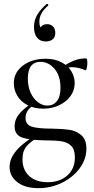

<svg xmlns="http://www.w3.org/2000/svg" viewBox="-20 -699 487 1000"><path d="M30 170Q30 84 172 2L183 14Q141 36 119 62Q97 88 97 130Q97 186 132.5 218Q168 250 228 250Q291 250 330.5 215Q370 180 370 121Q370 80 351 61Q332 42 300.5 37Q269 32 213 32Q136 31 96 17.5Q56 4 56 -42Q56 -75 78 -103Q100 -131 145 -161L156 -153Q133 -136 123 -120.5Q113 -105 113 -85Q113 -51 143.5 -40Q174 -29 252 -29Q307 -28 341.5 -23Q376 -18 403 4.5Q430 27 430 75Q430 130 395 177.5Q360 225 302.5 253Q245 281 180 281Q111 281 70.5 250Q30 219 30 170ZM52 -265Q52 -322 99.5 -357.5Q147 -393 217 -393Q265 -393 299.5 -375Q334 -357 351.5 -328Q369 -299 369 -266Q369 -229 347.5 -199Q326 -169 288.5 -151Q251 -133 206 -133Q159 -133 124 -151Q89 -169 70.5 -199.5Q52 -230 52 -265ZM295 -242Q295 -304 264 -340.5Q233 -377 190 -377Q159 -377 142 -355.5Q125 -334 125 -290Q125 -247 140 -215Q155 -183 178.5 -166Q202 -149 227 -149Q257 -149 276 -172Q295 -195 295 -242ZM429 -395Q432 -395 433.5 -387.5Q435 -380 435 -371Q435 -358 432 -344.5Q429 -331 425 -333Q388 -349 356 -349Q335 -349 309 -341L301 -316L302 -349Q337 -372 366 -383.5Q395 -395 429 -395ZM225 -679Q229 -679 231 -675.5Q233 -672 231 -670Q185 -631 185 -587Q185 -566 191.5 -557Q198 -548 210 -545L189 -534Q188 -554 197.5 -563.5Q207 -573 226 -573Q245 -573 256.5 -560.5Q268 -548 268 -528Q268 -505 254 -494Q240 -483 218 -483Q189 -483 173 -503Q157 -523 157 -558Q157 -593 174 -622Q191 -651 223 -678Z"/></svg>

Font: Cormorant Garamond Medium
Style: Regular
Weight: 500
Designer: Christian Thalmann (Catharsis Fonts)
Foundry: Catharsis Fonts
Version: Version 4.000